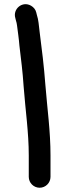

<svg xmlns="http://www.w3.org/2000/svg" viewBox="-20 -714 307 901"><path d="M166 167C194 167 217 144 217 116V16C217 -99 202 -202 193 -315C186 -407 177 -479 166 -564C162 -596 161 -620 153 -644L150 -656C147 -669 138 -680 126 -687C85 -711 39 -672 52 -629L55 -617C57 -611 59 -603 60 -594C63 -569 69 -530 71 -501C79 -432 86 -382 91 -307C99 -200 115 -93 115 16V116C115 144 138 167 166 167Z"/></svg>

Font: Electronic
Style: UltBlk
Weight: 500
Version: Version 1.011